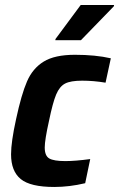

<svg xmlns="http://www.w3.org/2000/svg" viewBox="-20 -736 474 764"><path d="M24 -122Q24 -171 44 -262Q65 -360 87.5 -412Q110 -464 154 -491Q198 -518 278 -518Q360 -518 421 -504L400 -407Q352 -415 307 -415Q261 -415 239 -403.5Q217 -392 203.5 -360Q190 -328 175 -255Q158 -179 158 -149Q158 -116 176 -105.5Q194 -95 240 -95Q279 -95 339 -103L319 -7Q256 8 196 8Q101 8 62.5 -23.5Q24 -55 24 -122ZM200 -576 201 -581 301 -716H434L433 -711L302 -576Z"/></svg>

Font: Saira Semi Condensed SemiBold
Style: Italic
Weight: 600
Width: 4
Italic angle: -12°
Designer: Hector Gatti with collaboration of the Omnibus-Type team
Foundry: Omnibus-Type
Version: Version 1.001; ttfautohint (v1.8)